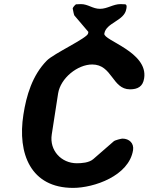

<svg xmlns="http://www.w3.org/2000/svg" viewBox="-20 -908 723 935"><path d="M94 -350C64 -159 130 7 336 7C437 7 608 -51 628 -177C633 -210 610 -233 576 -233C572 -233 541 -226 534 -220L434 -133C413 -115 377 -113 354 -113C279 -113 220 -175 232 -253L263 -453C275 -528 358 -594 429 -594C527 -594 526 -473 613 -473C650 -473 676 -486 682 -527C702 -655 483 -711 488 -744C496 -798 586 -806 595 -864C596 -868 600 -885 590 -887C587 -887 571 -888 567 -888C531 -888 503 -865 467 -865C431 -865 409 -888 374 -888C370 -888 354 -887 350 -887C344 -883 335 -872 334 -867C334 -866 337 -852 338 -847C338 -843 342 -834 342 -833L410 -753C411 -753 409 -747 409 -745C406 -723 241 -647 208 -613C137 -541 108 -441 94 -350Z"/></svg>

Font: Asimov Print
Style: Regular
Weight: 500
Designer: Google
Version: Version 2.000980: 2014